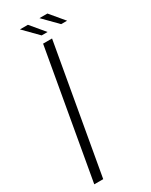

<svg xmlns="http://www.w3.org/2000/svg" viewBox="-183 -730 608 771"><g transform="rotate(-30 121.0 -344.0)"><path d="M8.5 0H50L154.5 -592H113ZM215 -623.5H242.5L188.5 -688H151.5ZM124.5 -623.5H152L98 -688H61Z"/></g></svg>

Font: Anybody Thin ExtraLight
Style: Italic
Weight: 250
Italic angle: -10°
Version: Version 1.113;gftools[0.9.25]